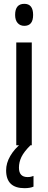

<svg xmlns="http://www.w3.org/2000/svg" viewBox="-20 -759 251 1003"><path d="M107 -739Q153 -739 153 -681Q153 -624 107 -624Q85 -624 72 -639Q59 -654 59 -681Q59 -739 107 -739ZM146 -537V0H65V-537ZM79 117Q79 166 124 166Q135 166 142.5 164Q150 162 155 160V216Q137 224 108 224Q12 224 12 131Q12 93 33.5 56Q55 19 93 -12L139 0Q105 34 92 61Q79 88 79 117Z"/></svg>

Font: Noto Sans Sinhala UI ExtraCondensed
Style: Regular
Weight: 400
Width: 2
Designer: Jelle Bosma - Monotype Design Team
Foundry: Monotype Imaging Inc.
Version: Version 2.006; ttfautohint (v1.8.4.7-5d5b)